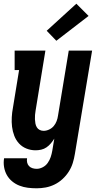

<svg xmlns="http://www.w3.org/2000/svg" viewBox="-27 -803 547 1036"><path d="M171 213Q146 213 122.5 210Q99 207 77.5 198.5Q56 190 38.5 175.5Q21 161 10 141.5Q-1 122 -5 98.5Q-9 75 -5 51H119Q117 63 119.5 74Q122 85 129.5 93Q137 101 148 104.5Q159 108 171 108Q187 108 203.5 99.5Q220 91 230.5 76Q241 61 246.5 44.5Q252 28 255 11L266 -55Q258 -42 247.5 -29.5Q237 -17 224 -8Q211 1 195.5 4.5Q180 8 165 8Q139 8 115.5 -1.5Q92 -11 75.5 -29Q59 -47 50 -70.5Q41 -94 38 -119Q35 -144 36.5 -170.5Q38 -197 43 -223L76 -425H52V-530H218L165 -206Q163 -195 162 -183Q161 -171 161.5 -159.5Q162 -148 164 -137Q166 -126 171.5 -116.5Q177 -107 187 -102Q197 -97 208 -97Q223 -97 238 -104Q253 -111 263 -123Q273 -135 278.5 -149.5Q284 -164 286 -179L344 -530H470L377 28Q373 53 365.5 77Q358 101 344 123Q330 145 310.5 163Q291 181 267.5 192.5Q244 204 219.5 208.5Q195 213 171 213ZM277 -583 225 -637 385 -783 451 -717Z"/></svg>

Font: Iosevka Slab Extrabold
Style: Italic
Weight: 800
Italic angle: -9°
Monospace: yes
Designer: Belleve Invis
Foundry: Belleve Invis
Version: Version 11.1.0; ttfautohint (v1.8.3)